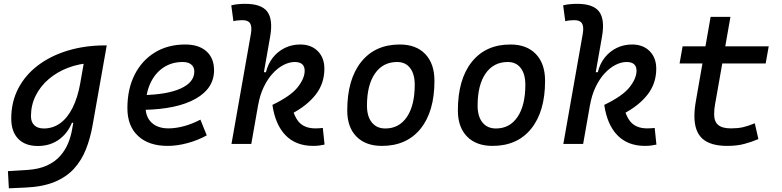

<svg xmlns="http://www.w3.org/2000/svg" viewBox="-20 -763 4142 1017"><path d="M26.9 234.4 22 143.6 124.5 137.2Q185.5 133.3 228.3 113.8Q271 94.2 298.3 63.5Q325.7 32.7 341.1 -4.9Q356.4 -42.5 362.8 -82.5L427.7 -450.7L541.5 -522.5H545.4L470.2 -98.1Q458 -29.3 434.8 28.8Q411.6 86.9 371.6 130.9Q331.5 174.8 268.8 200.7Q206.1 226.6 114.7 230.5ZM468.8 -429.7Q400.4 -426.8 341.3 -404.3Q282.2 -381.8 238 -344Q193.8 -306.2 168.9 -256.1Q144 -206.1 144 -147.5Q144 -116.2 161.9 -99.4Q179.7 -82.5 212.4 -82.5Q260.7 -82.5 299.3 -110.6Q337.9 -138.7 365 -193.1Q392.1 -247.6 405.8 -325.7L409.2 -345.2L459.5 -304.2L402.8 -112.8H346.2L369.6 -136.2Q347.7 -66.4 298.3 -28.1Q249 10.3 180.7 10.3Q113.3 10.3 76.4 -27.8Q39.6 -65.9 39.6 -135.3Q39.6 -223.1 76.9 -294.7Q114.3 -366.2 181.6 -417Q249 -467.8 339.6 -495.1Q430.2 -522.5 536.1 -522.5H544.9Z M872.6 -83Q911.6 -83 956.1 -95.2Q1000.5 -107.4 1041.5 -129.4L1075.2 -45.9Q1027.3 -19.5 972.7 -4.9Q918 9.8 868.2 9.8Q767.6 9.8 711.2 -43Q654.8 -95.7 654.8 -189.9Q654.8 -291.5 693.1 -367.2Q731.4 -442.9 800.3 -485.1Q869.1 -527.3 960.9 -527.3Q1033.2 -527.3 1073.5 -491.2Q1113.8 -455.1 1113.8 -390.6Q1113.8 -294.9 1015.9 -239.7Q918 -184.6 742.7 -181.2L732.4 -259.3Q863.3 -261.2 936.3 -293.9Q1009.3 -326.7 1009.3 -384.3Q1009.3 -407.7 993.2 -421.1Q977.1 -434.6 947.3 -434.6Q889.2 -434.6 845 -404.8Q800.8 -375 776.1 -321.3Q751.5 -267.6 751 -195.8Q751.5 -142.6 783.7 -112.8Q815.9 -83 872.6 -83Z M1638.7 9.8Q1547.4 9.8 1492.7 -46.4Q1438 -102.5 1422.9 -207.5Q1520.5 -254.4 1557.1 -301.3Q1593.8 -348.1 1593.8 -388.2Q1593.8 -434.6 1541 -434.6Q1512.7 -434.6 1482.4 -419.2Q1452.1 -403.8 1424.8 -374.3Q1397.5 -344.7 1377 -302Q1356.4 -259.3 1347.2 -205.1L1369.6 -380.4H1388.7Q1399.4 -424.8 1425.3 -457.8Q1451.2 -490.7 1488.5 -509Q1525.9 -527.3 1570.3 -527.3Q1628.4 -527.3 1663.3 -492.2Q1698.2 -457 1698.2 -398.9Q1698.2 -320.8 1652.1 -261.7Q1606 -202.6 1522.5 -159.2L1517.6 -233.9Q1533.2 -150.4 1563.2 -116.7Q1593.3 -83 1650.4 -83Q1664.6 -83 1672.6 -83.7Q1680.7 -84.5 1689.9 -85.4L1699.2 2.9Q1685.5 5.9 1671.4 7.8Q1657.2 9.8 1638.7 9.8ZM1206.1 -0.5 1309.1 -584.5Q1315.4 -622.1 1304.9 -639.2Q1294.4 -656.2 1264.6 -656.2Q1252.4 -656.2 1240.5 -655Q1228.5 -653.8 1216.3 -650.9L1205.1 -734.9Q1223.6 -739.3 1242.2 -741Q1260.7 -742.7 1279.3 -742.7Q1364.3 -742.7 1395.5 -701.7Q1426.8 -660.6 1411.1 -569.8L1311 -0.5Z M2002.9 9.8Q1916.5 9.8 1867.9 -39.8Q1819.3 -89.4 1819.3 -177.7Q1819.3 -342.8 1893.1 -435.1Q1966.8 -527.3 2097.7 -527.3Q2184.1 -527.3 2232.7 -476.6Q2281.2 -425.8 2281.2 -335Q2281.2 -172.4 2207.8 -81.3Q2134.3 9.8 2002.9 9.8ZM2021 -82.5Q2094.2 -82.5 2135.5 -143.8Q2176.8 -205.1 2176.8 -314Q2176.8 -370.6 2152.3 -402.6Q2127.9 -434.6 2083.5 -434.6Q2008.3 -434.6 1966.1 -373.5Q1923.8 -312.5 1923.8 -203.6Q1923.8 -146.5 1949.5 -114.5Q1975.1 -82.5 2021 -82.5Z M2588.9 9.8Q2502.4 9.8 2453.9 -39.8Q2405.3 -89.4 2405.3 -177.7Q2405.3 -342.8 2479 -435.1Q2552.7 -527.3 2683.6 -527.3Q2770 -527.3 2818.6 -476.6Q2867.2 -425.8 2867.2 -335Q2867.2 -172.4 2793.7 -81.3Q2720.2 9.8 2588.9 9.8ZM2606.9 -82.5Q2680.2 -82.5 2721.4 -143.8Q2762.7 -205.1 2762.7 -314Q2762.7 -370.6 2738.3 -402.6Q2713.9 -434.6 2669.4 -434.6Q2594.2 -434.6 2552 -373.5Q2509.8 -312.5 2509.8 -203.6Q2509.8 -146.5 2535.4 -114.5Q2561 -82.5 2606.9 -82.5Z M3396.5 9.8Q3305.2 9.8 3250.5 -46.4Q3195.8 -102.5 3180.7 -207.5Q3278.3 -254.4 3314.9 -301.3Q3351.6 -348.1 3351.6 -388.2Q3351.6 -434.6 3298.8 -434.6Q3270.5 -434.6 3240.2 -419.2Q3210 -403.8 3182.6 -374.3Q3155.3 -344.7 3134.8 -302Q3114.3 -259.3 3105 -205.1L3127.4 -380.4H3146.5Q3157.2 -424.8 3183.1 -457.8Q3209 -490.7 3246.3 -509Q3283.7 -527.3 3328.1 -527.3Q3386.2 -527.3 3421.1 -492.2Q3456.1 -457 3456.1 -398.9Q3456.1 -320.8 3409.9 -261.7Q3363.8 -202.6 3280.3 -159.2L3275.4 -233.9Q3291 -150.4 3321 -116.7Q3351.1 -83 3408.2 -83Q3422.4 -83 3430.4 -83.7Q3438.5 -84.5 3447.8 -85.4L3457 2.9Q3443.4 5.9 3429.2 7.8Q3415 9.8 3396.5 9.8ZM2963.9 -0.5 3066.9 -584.5Q3073.2 -622.1 3062.7 -639.2Q3052.2 -656.2 3022.5 -656.2Q3010.3 -656.2 2998.3 -655Q2986.3 -653.8 2974.1 -650.9L2962.9 -734.9Q2981.4 -739.3 3000 -741Q3018.6 -742.7 3037.1 -742.7Q3122.1 -742.7 3153.3 -701.7Q3184.6 -660.6 3168.9 -569.8L3068.8 -0.5Z M3832.5 9.8Q3742.7 9.8 3700.4 -28.6Q3658.2 -66.9 3658.2 -147.9Q3658.2 -168.5 3660.2 -187.3Q3662.1 -206.1 3666.3 -229.5Q3670.4 -252.9 3676.3 -287.1L3744.1 -673.8H3849.1L3781.2 -287.1Q3772.9 -238.3 3767.8 -211.9Q3762.7 -185.5 3762.7 -157.7Q3762.7 -119.1 3784.2 -101.1Q3805.7 -83 3851.6 -83Q3887.2 -83 3914.1 -88.9Q3940.9 -94.7 3978 -109.9L3997.1 -26.4Q3961.9 -11.2 3922.6 -0.7Q3883.3 9.8 3832.5 9.8ZM3579.6 -426.8 3595.7 -517.6H4051.8L4035.6 -426.8Z"/></svg>

Font: Cascadia Mono NF
Style: Italic
Weight: 400
Italic angle: -10°
Monospace: yes
Designer: Aaron Bell
Foundry: Saja Typeworks
Version: Version 2404.023